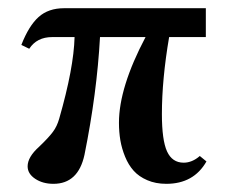

<svg xmlns="http://www.w3.org/2000/svg" viewBox="-20 -434 552 465"><path d="M109.4 11.2Q83.5 11.2 65.2 -1Q46.9 -13.2 46.9 -31.2Q46.9 -53.7 74.7 -78.6Q97.7 -100.6 107.9 -114.3Q118.2 -127.9 123.5 -147Q158.7 -269.5 160.6 -344.2H106.4Q69.3 -344.2 50.8 -315.9L31.7 -325.2Q49.8 -371.6 73.5 -392.8Q97.2 -414.1 135.3 -414.1H478.5V-344.2H389.6Q372.1 -241.7 372.1 -157.7Q372.1 -94.7 384.5 -67.4Q397 -40 424.8 -40Q445.3 -40 463.9 -56.2L480 -43Q449.2 11.2 382.8 11.2Q356.9 11.2 336.7 2.4Q316.4 -6.3 303.7 -20.5Q291 -34.7 283 -54.4Q274.9 -74.2 271.5 -94.2Q268.1 -114.3 268.1 -136.7Q268.1 -222.2 332.5 -344.2H222.2Q214.8 -208.5 184.6 -59.1Q169.4 11.2 109.4 11.2Z"/></svg>

Font: Elstob 18pt SemiBold
Style: Regular
Weight: 600
Designer: Peter S. Baker
Version: Version 1.015